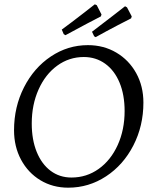

<svg xmlns="http://www.w3.org/2000/svg" viewBox="-20 -857 705 889"><path d="M45 -254Q45 -362 91 -452.5Q137 -543 215.5 -595.5Q294 -648 387 -648Q460 -648 518.5 -613.5Q577 -579 610.5 -518.5Q644 -458 644 -382Q644 -274 597.5 -183.5Q551 -93 471 -40.5Q391 12 296 12Q224 12 167 -22.5Q110 -57 77.5 -117.5Q45 -178 45 -254ZM557 -343Q557 -418 533.5 -474.5Q510 -531 467 -562Q424 -593 368 -593Q300 -593 245 -553Q190 -513 158.5 -442.5Q127 -372 127 -285Q127 -210 150 -153.5Q173 -97 214.5 -66Q256 -35 311 -35Q381 -35 437 -75Q493 -115 525 -185.5Q557 -256 557 -343ZM283 -694 275 -699 266 -720Q311 -753 358 -789.5Q405 -826 419 -837L428 -833L450 -790L447 -781Q433 -774 384.5 -748.5Q336 -723 283 -694ZM423 -685 416 -689 406 -710Q460 -751 502.5 -784Q545 -817 559 -828L568 -823L590 -781L587 -772Q573 -765 524 -739.5Q475 -714 423 -685Z"/></svg>

Font: Alegreya SC
Style: Italic
Weight: 400
Italic angle: -7°
Designer: Juan Pablo del Peral
Foundry: Huerta Tipografica
Version: Version 2.007; ttfautohint (v1.6)